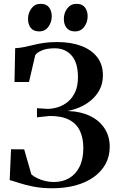

<svg xmlns="http://www.w3.org/2000/svg" viewBox="-20 -970 608 1000"><path d="M253 10.5Q197 10.5 153.5 1.8Q110 -7 79.2 -17.2Q48.5 -27.5 30.5 -32L37.5 -192.5L106 -192L143.5 -61.5Q155 -51.5 173.5 -42.2Q192 -33 214.8 -27.5Q237.5 -22 260 -22Q305.5 -22 340 -42Q374.5 -62 394.2 -101.5Q414 -141 414 -199Q414 -249.5 397 -287Q380 -324.5 341.8 -345.2Q303.5 -366 239 -366L172.5 -359V-406.5L226.5 -403Q255 -403 283.2 -412.2Q311.5 -421.5 334.8 -441Q358 -460.5 372 -491.8Q386 -523 386 -567.5Q386 -643.5 352.8 -681Q319.5 -718.5 265.5 -718.5Q224 -718.5 197.8 -707.2Q171.5 -696 163.5 -682.5L131 -543H55.5L59 -719Q85 -720.5 107.8 -725.2Q130.5 -730 154.5 -736Q178.5 -742 208 -746.5Q237.5 -751 277.5 -751Q349.5 -751 403.2 -730.8Q457 -710.5 486.5 -672Q516 -633.5 516 -578Q516 -536 499.2 -503.8Q482.5 -471.5 455 -448.2Q427.5 -425 395 -411.2Q362.5 -397.5 331 -392Q402 -389.5 451 -365Q500 -340.5 525.8 -299.5Q551.5 -258.5 551.5 -205.5Q551.5 -155.5 529.5 -115.5Q507.5 -75.5 467.5 -47.2Q427.5 -19 373 -4.2Q318.5 10.5 253 10.5ZM183.5 -806.5Q154.5 -806.5 140.2 -824.8Q126 -843 126 -871.5Q126 -902.5 143.8 -926.2Q161.5 -950 191 -950H192Q221.5 -950 235.5 -931.5Q249.5 -913 249.5 -885Q249.5 -854.5 232 -830.5Q214.5 -806.5 184.5 -806.5ZM370 -806.5Q341 -806.5 326.8 -824.8Q312.5 -843 312.5 -871.5Q312.5 -902.5 330.5 -926.2Q348.5 -950 378 -950H379Q408 -950 422.2 -931.5Q436.5 -913 436.5 -885Q436.5 -854.5 418.8 -830.5Q401 -806.5 371 -806.5Z"/></svg>

Font: Merriweather 120pt SemiBold
Style: Regular
Weight: 600
Version: Version 2.100